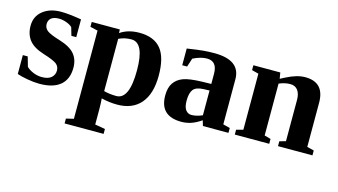

<svg xmlns="http://www.w3.org/2000/svg" viewBox="-79 -743 2159 1228"><g transform="rotate(15 1000.5 -129.0)"><path d="M364.7 -145.5Q364.7 -68.8 317.6 -29.5Q270.5 9.8 180.7 9.8Q143.6 9.8 98.9 1.7Q54.2 -6.3 31.2 -15.1V-140.1H63.5L82 -75.7Q99.1 -58.6 127 -47.1Q154.8 -35.6 183.6 -35.6Q226.1 -35.6 246.8 -54Q267.6 -72.3 267.6 -100.6Q267.6 -127.4 247.6 -143.6Q227.5 -159.7 160.2 -180.7Q89.4 -202.6 59.8 -240.7Q30.3 -278.8 30.3 -334.5Q30.3 -397 76.7 -434.1Q123 -471.2 196.3 -471.2Q246.6 -471.2 331.5 -457V-339.4H299.3L283.7 -393.1Q269.5 -407.2 243.9 -416.3Q218.3 -425.3 195.3 -425.3Q160.2 -425.3 143.3 -410.9Q126.5 -396.5 126.5 -371.6Q126.5 -345.7 147.5 -329.1Q168.5 -312.5 233.9 -293Q305.2 -271 335 -235.1Q364.7 -199.2 364.7 -145.5Z M588.9 -435.5Q641.1 -471.2 715.8 -471.2Q811.5 -471.2 858.2 -415Q904.8 -358.9 904.8 -237.8Q904.8 -117.7 850.6 -54Q796.4 9.8 694.8 9.8Q643.1 9.8 590.3 -3.4Q593.3 28.8 593.3 68.8V168.9L660.6 180.7V212.9H402.3V180.7L452.1 168.9V-415L401.9 -426.8V-459H587.9ZM761.7 -234.4Q761.7 -417 676.8 -417Q631.3 -417 593.3 -398.4V-52.2Q632.8 -42 675.8 -42Q761.7 -42 761.7 -234.4Z M1211.9 -469.2Q1384.3 -469.2 1384.3 -342.3V-43.9L1430.2 -32.2V0H1261.2L1250.5 -35.2Q1212.4 -9.3 1181.6 0.2Q1150.9 9.8 1119.6 9.8Q977.5 9.8 977.5 -127Q977.5 -178.7 998.5 -209.7Q1019.5 -240.7 1059.1 -255.6Q1098.6 -270.5 1183.6 -272.5L1243.2 -273.9V-340.8Q1243.2 -423.8 1175.3 -423.8Q1134.3 -423.8 1083.5 -398.4L1064.9 -341.3H1032.7V-452.1Q1106.4 -463.4 1141.1 -466.3Q1175.8 -469.2 1211.9 -469.2ZM1243.2 -230.5 1202.1 -229Q1154.8 -227.1 1136.5 -204.1Q1118.2 -181.2 1118.2 -129.9Q1118.2 -88.4 1132.8 -68.8Q1147.5 -49.3 1170.9 -49.3Q1204.1 -49.3 1243.2 -66.4Z M1657.2 -418.9 1690.4 -436Q1758.8 -471.2 1813.5 -471.2Q1940.4 -471.2 1940.4 -335.9V-43.9L1986.3 -32.2V0H1758.3V-32.2L1799.3 -43.9V-316.9Q1799.3 -357.9 1782 -380.9Q1764.6 -403.8 1732.4 -403.8Q1695.3 -403.8 1658.2 -387.2V-43.9L1700.2 -32.2V0H1472.2V-32.2L1517.1 -43.9V-415L1472.2 -426.8V-459H1650.4Z"/></g></svg>

Font: Tinos
Style: Bold
Weight: 700
Designer: Steve Matteson
Foundry: Monotype Imaging Inc.
Version: Version 1.23